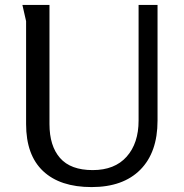

<svg xmlns="http://www.w3.org/2000/svg" viewBox="-20 -748 747 780"><path d="M86 -662 71 -728H181V-244Q181 -155 224 -106Q267 -57 356.5 -57Q446 -57 494.5 -111.5Q543 -166 543 -258V-728H620V-258Q620 -129 550 -58.5Q480 12 352 12Q224 12 155 -53Q86 -118 86 -244Z"/></svg>

Font: Rosario
Style: Regular
Weight: 400
Designer: Hector Gatti
Foundry: Omnibus-Type
Version: Version 1.002